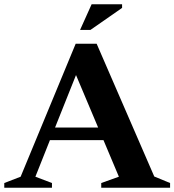

<svg xmlns="http://www.w3.org/2000/svg" viewBox="-32 -878 816 898"><path d="M689.5 -52.5 763.5 -22V0H441.5V-22L524 -51.5L452 -222.5H201.5L133.5 -51.5L211 -22V0H-12V-22L64.5 -51.5L322 -673.5H420ZM225.5 -281.5H427L323.5 -527ZM342.5 -738 396.5 -858H539V-841L391 -738Z"/></svg>

Font: Newsreader Text
Style: Bold
Weight: 700
Designer: Hugues Gentile
Foundry: Production Type
Version: Version 1.001